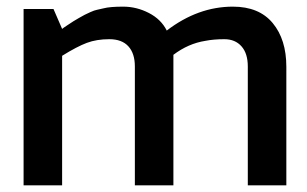

<svg xmlns="http://www.w3.org/2000/svg" viewBox="-20 -558 923 578"><path d="M502 -393V-358V0H386V-358Q386 -397 366.5 -418.5Q347 -440 309 -440Q271 -440 241.5 -429Q212 -418 167 -390V0H51V-531H141L167 -471Q169 -473 183.5 -482.5Q198 -492 201 -494Q204 -496 217 -503.5Q230 -511 235 -513.5Q240 -516 252 -521.5Q264 -527 272 -528.5Q280 -530 292 -533Q311 -538 351 -538Q391 -538 428 -519Q465 -500 482 -466Q576 -538 681 -538Q760 -538 801 -488.5Q842 -439 842 -357V0H726V-358Q726 -397 707 -418.5Q688 -440 655.5 -440Q623 -440 598 -435Q547 -427 502 -393Z"/></svg>

Font: Exo
Style: DemiBold
Weight: 600
Designer: Natanael Gama
Version: Version 1.00